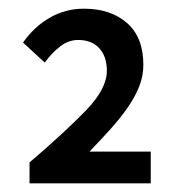

<svg xmlns="http://www.w3.org/2000/svg" viewBox="-20 -807 412 442"><path d="M48 -385V-433Q132 -505 179 -554Q226 -603 226 -644Q226 -677 208.5 -696Q191 -715 160 -715Q138 -715 119 -700.5Q100 -686 83 -663L33 -709Q59 -746 95 -766.5Q131 -787 173 -787Q235 -787 272.5 -754Q310 -721 310 -658Q310 -632 300.5 -608Q291 -584 274 -559.5Q257 -535 234.5 -510Q212 -485 186 -458H327V-385Z"/></svg>

Font: TT Toshiba Sans Medium
Style: Regular
Weight: 500
Designer: Paul D. Hunt
Foundry: Toshiba Corporation
Version: Version 2.020;PS 2.000;hotconv 1.0.86;makeotf.lib2.5.63406